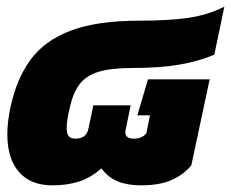

<svg xmlns="http://www.w3.org/2000/svg" viewBox="-20 -546 693 576"><path d="M137 10Q72 10 37 -30Q2 -70 2 -143Q2 -179 11 -222Q29 -308 71 -366Q113 -424 192 -454Q271 -484 400 -484Q483 -484 542 -492Q601 -500 653 -526L623 -382Q579 -363 520 -352.5Q461 -342 375 -342Q313 -342 275.5 -330.5Q238 -319 218.5 -293Q199 -267 189 -222Q180 -183 180 -163Q180 -144 186.5 -137Q193 -130 206 -130Q239 -130 245 -159L260 -230H372L357 -157Q351 -130 382 -130Q406 -130 419 -146L430 -200H392L424 -308H609L554 -50Q531 -22 495 -6Q459 10 403 10Q363 10 334 -1.5Q305 -13 284 -41Q253 -13 217.5 -1.5Q182 10 137 10Z"/></svg>

Font: Kanit ExtraBold
Style: Italic
Weight: 800
Italic angle: -12°
Designer: Katatrad Team
Foundry: CadsonDemak
Version: Version 2.000; ttfautohint (v1.8.3)